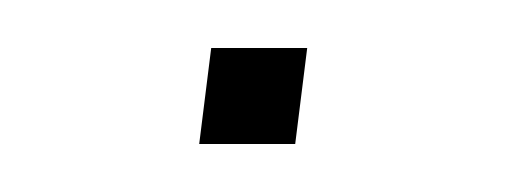

<svg xmlns="http://www.w3.org/2000/svg" viewBox="-20 -380 220 80"><path d="M103 -320H63L68 -360H108Z"/></svg>

Font: Tanohe Sans Thin
Style: Italic
Weight: 100
Designer: Village Type and Design LLC & Cristiano Sobral
Foundry: Cooper Hewitt Smithsonian Design Museum
Version: Version 1.00;September 29, 2021;FontCreator 13.0.0.2655 64-b